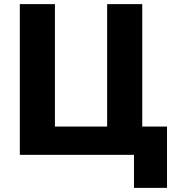

<svg xmlns="http://www.w3.org/2000/svg" viewBox="-20 -750 865 930"><path d="M669 -137H789V160H629V0H76V-730H246V-137H499V-730H669Z"/></svg>

Font: Mplus 1p ExtraBold
Style: Regular
Weight: 800
Version: Version 1.061